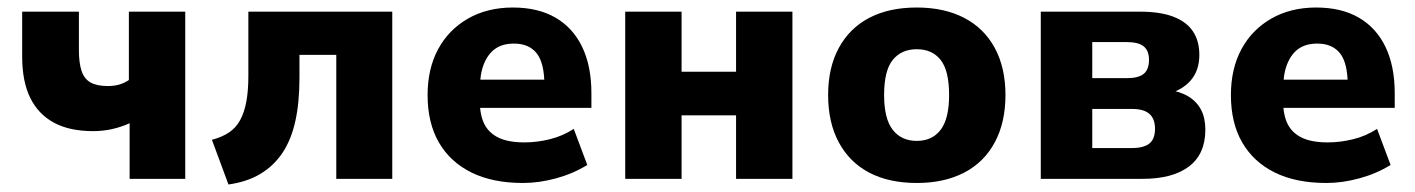

<svg xmlns="http://www.w3.org/2000/svg" viewBox="-20 -476 3765 511"><path d="M325 0V-148Q303 -138 278.5 -132.5Q254 -127 228 -127Q165 -127 123.5 -149.5Q82 -172 60.5 -215.5Q39 -259 39 -326V-445H190V-342Q190 -309 197 -287.5Q204 -266 221 -256.5Q238 -247 267 -247Q284 -247 297.5 -251Q311 -255 323 -263V-445H473V0Z M588 15 544 -104Q571 -111 589.5 -123.5Q608 -136 619 -156Q630 -176 635.5 -205Q641 -234 641 -274V-445H1024V0H875V-330H777V-269Q777 -203 766 -153.5Q755 -104 732 -69.5Q709 -35 673.5 -13.5Q638 8 588 15Z M1372 11Q1291 11 1234.5 -17Q1178 -45 1148 -97Q1118 -149 1118 -223Q1118 -293 1146 -345Q1174 -397 1225.5 -426.5Q1277 -456 1345 -456Q1412 -456 1458.5 -429Q1505 -402 1529.5 -351Q1554 -300 1554 -228V-189H1243V-264H1445L1429 -248Q1429 -308 1408.5 -334Q1388 -360 1348 -360Q1318 -360 1298.5 -346.5Q1279 -333 1268 -306Q1257 -279 1257 -238V-207Q1257 -170 1269 -146Q1281 -122 1307 -109.5Q1333 -97 1376 -97Q1409 -97 1443.5 -105.5Q1478 -114 1507 -133L1543 -37Q1506 -14 1460.5 -1.5Q1415 11 1372 11Z M1644 0V-445H1794V-285H1939V-445H2089V0H1939V-169H1794V0Z M2420 11Q2346 11 2293.5 -16.5Q2241 -44 2212.5 -97Q2184 -150 2184 -223Q2184 -296 2212.5 -348.5Q2241 -401 2293.5 -428.5Q2346 -456 2420 -456Q2493 -456 2546 -428.5Q2599 -401 2627.5 -348.5Q2656 -296 2656 -223Q2656 -150 2627.5 -97Q2599 -44 2546 -16.5Q2493 11 2420 11ZM2420 -101Q2461 -101 2483.5 -130.5Q2506 -160 2506 -223Q2506 -288 2483.5 -316.5Q2461 -345 2420 -345Q2379 -345 2356 -316.5Q2333 -288 2333 -223Q2333 -160 2356 -130.5Q2379 -101 2420 -101Z M2750 0V-445H3013Q3068 -445 3103 -431.5Q3138 -418 3155 -392.5Q3172 -367 3172 -330Q3172 -289 3149.5 -262.5Q3127 -236 3085 -225V-238Q3120 -233 3142.5 -219.5Q3165 -206 3176.5 -184Q3188 -162 3188 -131Q3188 -66 3144.5 -33Q3101 0 3021 0ZM2887 -82H2993Q3024 -82 3039 -94Q3054 -106 3054 -133Q3054 -160 3039 -173Q3024 -186 2994 -186H2887ZM2887 -268H2979Q3010 -268 3024 -279.5Q3038 -291 3038 -317Q3038 -341 3024 -352.5Q3010 -364 2979 -364H2887Z M3510 11Q3429 11 3372.5 -17Q3316 -45 3286 -97Q3256 -149 3256 -223Q3256 -293 3284 -345Q3312 -397 3363.5 -426.5Q3415 -456 3483 -456Q3550 -456 3596.5 -429Q3643 -402 3667.5 -351Q3692 -300 3692 -228V-189H3381V-264H3583L3567 -248Q3567 -308 3546.5 -334Q3526 -360 3486 -360Q3456 -360 3436.5 -346.5Q3417 -333 3406 -306Q3395 -279 3395 -238V-207Q3395 -170 3407 -146Q3419 -122 3445 -109.5Q3471 -97 3514 -97Q3547 -97 3581.5 -105.5Q3616 -114 3645 -133L3681 -37Q3644 -14 3598.5 -1.5Q3553 11 3510 11Z"/></svg>

Font: Nunito Sans 12pt ExtraLight
Style: Weight 830 Width 84 Optical size 12.0 YTLC 445
Weight: 830
Width: 4
Designer: Vernon Adams
Foundry: Vernon Adams
Version: Version 3.101;gftools[0.9.27]